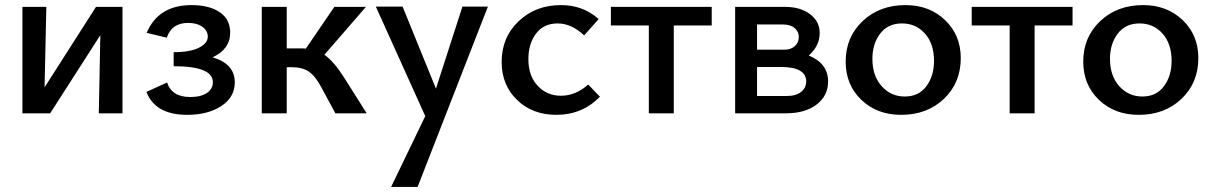

<svg xmlns="http://www.w3.org/2000/svg" viewBox="-20 -445 4765 754"><path d="M461 -418V0H368L374 -307L177 0H68V-418H162L155 -102L357 -418Z M815 -220Q902 -194 902 -122Q902 -63 849 -28.5Q796 6 715 6Q590 6 555 -84L636 -121Q655 -64 727 -64Q769 -64 792.5 -80Q816 -96 816 -122Q816 -185 662 -185V-240Q726 -240 761 -257.5Q796 -275 796 -301Q796 -324 775 -339.5Q754 -355 719 -355Q654 -355 635 -297L556 -316Q602 -425 732 -425Q802 -425 843 -397Q884 -369 884 -317Q884 -252 815 -220Z M1331 -141 1420 0H1297L1242 -102Q1218 -147 1192.5 -164Q1167 -181 1127 -181H1106V0H1008V-418H1106V-255H1160Q1175 -255 1181 -254L1293 -418H1417L1254 -230Q1291 -204 1331 -141Z M1796 -419H1896L1620 289H1516L1650 11L1456 -419H1561L1692 -97Z M2165 6Q2071 6 2010.5 -52.5Q1950 -111 1950 -202Q1950 -298 2016.5 -361.5Q2083 -425 2183 -425Q2270 -425 2331 -370L2274 -306Q2224 -353 2170 -353Q2115 -353 2085 -313Q2055 -273 2055 -213Q2055 -147 2091.5 -108Q2128 -69 2183 -69Q2240 -69 2290 -113L2336 -65Q2266 6 2165 6Z M2775 -418V-345H2626V0H2528V-345H2379V-418Z M3156 -227Q3232 -196 3232 -125Q3232 -69 3187 -34.5Q3142 0 3066 0H2867V-418H3063Q3123 -418 3161 -389.5Q3199 -361 3199 -315Q3199 -265 3156 -227ZM3052 -349H2953V-250H3061Q3086 -250 3101.5 -264Q3117 -278 3117 -300Q3117 -320 3101 -334.5Q3085 -349 3052 -349ZM3069 -68Q3106 -68 3126 -84Q3146 -100 3146 -125Q3146 -182 3046 -182H2953V-68Z M3519 6Q3424 6 3362.5 -53Q3301 -112 3301 -203Q3301 -299 3367.5 -362Q3434 -425 3536 -425Q3630 -425 3691.5 -366Q3753 -307 3753 -217Q3753 -120 3687 -57Q3621 6 3519 6ZM3533 -66Q3588 -66 3618 -106.5Q3648 -147 3648 -206Q3648 -273 3612.5 -313Q3577 -353 3522 -353Q3467 -353 3436.5 -313Q3406 -273 3406 -214Q3406 -147 3442.5 -106.5Q3479 -66 3533 -66Z M4192 -418V-345H4043V0H3945V-345H3796V-418Z M4452 6Q4357 6 4295.5 -53Q4234 -112 4234 -203Q4234 -299 4300.5 -362Q4367 -425 4469 -425Q4563 -425 4624.5 -366Q4686 -307 4686 -217Q4686 -120 4620 -57Q4554 6 4452 6ZM4466 -66Q4521 -66 4551 -106.5Q4581 -147 4581 -206Q4581 -273 4545.5 -313Q4510 -353 4455 -353Q4400 -353 4369.5 -313Q4339 -273 4339 -214Q4339 -147 4375.5 -106.5Q4412 -66 4466 -66Z"/></svg>

Font: EauTest Semibold
Style: Regular
Weight: 600
Designer: Christian Thalmann (Catharsis Fonts)
Version: Version 0.001;PS 000.001;hotconv 1.0.88;makeotf.lib2.5.64775